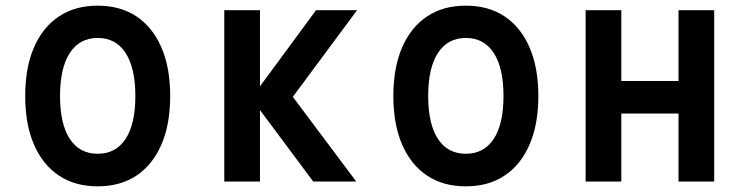

<svg xmlns="http://www.w3.org/2000/svg" viewBox="-20 -641 2640 678"><path d="M325 17Q245 17 188 -21Q131 -59 100 -130.5Q69 -202 69 -302Q69 -402 100 -473.5Q131 -545 188 -583Q245 -621 325 -621Q405 -621 462 -583Q519 -545 550 -473.5Q581 -402 581 -302Q581 -202 550 -130.5Q519 -59 462 -21Q405 17 325 17ZM325 -98Q389 -98 423.5 -150.5Q458 -203 458 -302Q458 -401 423.5 -454Q389 -507 325 -507Q261 -507 226.5 -454Q192 -401 192 -302Q192 -203 226.5 -150.5Q261 -98 325 -98Z M1086 0 867 -294 1096 -605H1241L1014 -299L1238 0ZM772 0V-605H898V0Z M1625 17Q1545 17 1488 -21Q1431 -59 1400 -130.5Q1369 -202 1369 -302Q1369 -402 1400 -473.5Q1431 -545 1488 -583Q1545 -621 1625 -621Q1705 -621 1762 -583Q1819 -545 1850 -473.5Q1881 -402 1881 -302Q1881 -202 1850 -130.5Q1819 -59 1762 -21Q1705 17 1625 17ZM1625 -98Q1689 -98 1723.5 -150.5Q1758 -203 1758 -302Q1758 -401 1723.5 -454Q1689 -507 1625 -507Q1561 -507 1526.5 -454Q1492 -401 1492 -302Q1492 -203 1526.5 -150.5Q1561 -98 1625 -98Z M2048 0V-605H2174V-355H2376V-605H2502V0H2376V-240H2174V0Z"/></svg>

Font: Martian Mono SemiCondensed Medium
Style: Regular
Weight: 500
Width: 4
Designer: Roman Shamin
Foundry: Evil Martians
Version: Version 1.000